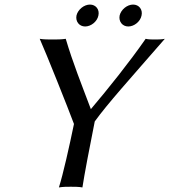

<svg xmlns="http://www.w3.org/2000/svg" viewBox="-20 -818 742 841"><path d="M395 -286C453 -366 542 -464 702 -648C688 -645 671 -645 659 -645C646 -645 629 -645 618 -648C545 -543 455 -431 378 -340C337 -449 299 -543 268 -648C250 -645 227 -645 210 -645C193 -645 170 -645 154 -648C181 -588 280 -340 304 -275C284 -178 256 -53 238 3C255 0 275 0 290 0C305 0 326 0 341 3C348 -45 375 -187 395 -286ZM504 -750C499 -724 516 -702 542 -702C568 -702 595 -724 600 -750C606 -776 589 -798 563 -798C537 -798 510 -776 504 -750ZM315 -750C310 -724 327 -702 353 -702C379 -702 406 -724 411 -750C417 -776 400 -798 374 -798C348 -798 321 -776 315 -750Z"/></svg>

Font: Libertinus Sans
Style: Italic
Weight: 400
Italic angle: -12°
Designer: Philipp H. Poll, Khaled Hosny
Foundry: Caleb Maclennan
Version: Version 7.050;RELEASE